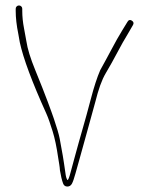

<svg xmlns="http://www.w3.org/2000/svg" viewBox="-20 -707 558 703"><path d="M49.5 -687C46.2 -687 43.3 -685.8 41 -683.5C38.7 -681.2 37.5 -678.3 37.5 -675V-667C37.5 -641.8 40.7 -613.8 47 -583C49.3 -571.7 51.2 -561.3 52.5 -552C65.1 -493.4 97.4 -406.6 149.5 -291.5C157.5 -273.8 164.5 -252.3 172.5 -226.8C180.5 -201.4 187.4 -168.8 193.1 -129C194.4 -120.3 195.6 -112.5 196.9 -105.5C198.1 -98.5 199 -91 199.5 -83C202.7 -63.2 206.6 -47.2 211.1 -35C213.9 -27.7 219 -24 226.5 -24C234 -24 239.6 -27.5 243.4 -34.5C247.1 -41.5 251.4 -53.7 256.1 -71C260.9 -88.3 265.6 -105.3 270.4 -122C275.1 -138.7 280.1 -156.7 285.4 -176C290.6 -195.3 296.3 -215.7 302.3 -237C308.3 -258.3 317.3 -291 329.3 -335C340.3 -379 352.2 -413.7 367.2 -439C382.2 -464.3 396.4 -489.7 409.7 -515C423 -540.3 436 -563.3 448.7 -584L466.7 -615C470.7 -621.7 469.4 -627.2 462.7 -631.5C456 -635.8 450.7 -634.3 446.7 -627L427.7 -596C415 -575.3 402 -552.3 388.7 -527C375.4 -501.7 361.2 -476 346.9 -450C335.6 -424 324.1 -388.7 312.4 -344C300.6 -299.3 291.6 -266.5 285.4 -245.5C279.1 -224.5 273.4 -204.2 268.1 -184.5C262.9 -164.8 257.9 -146.7 253.1 -130C248.4 -113.3 243.5 -95.5 238.6 -76.5C233.7 -57.5 229.9 -48 227.3 -48H226.5L223.6 -54.3C221.7 -58.4 219.7 -69.5 217.5 -87.5C216.5 -95.8 215.4 -103.5 214.1 -110.5C212.9 -117.5 211.5 -126.3 209.9 -137C208.3 -147.6 204.5 -168.4 198.6 -199.3C195.5 -215.4 188.3 -239.9 177.1 -272.7C169.2 -295.8 148.2 -355 109.1 -450.3C91.5 -493.1 80.6 -528.5 76.5 -556.5C75.2 -565.5 72.3 -581 68 -603C63.7 -625 61.5 -646.3 61.5 -667V-675C61.5 -678.3 60.3 -681.2 58 -683.5C55.7 -685.8 52.8 -687 49.5 -687Z"/></svg>

Font: Proton
Style: SeBdCnd
Weight: 500
Version: Version 1.017